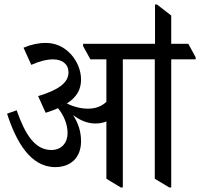

<svg xmlns="http://www.w3.org/2000/svg" viewBox="-20 -815 877 841"><path d="M222 -83C290 -83 335 -125 335 -196C335 -237 324 -274 300 -311C330 -288 363 -274 398 -274C415 -274 431 -277 446 -283V-32L509 6H518V-555H658V-32L721 6H730V-555H837V-564L805 -623H730V-747L668 -795H659V-623H344V-613L376 -555H446V-369C425 -349 399 -339 365 -339C334 -339 300 -348 273 -362C316 -389 335 -423 335 -466C335 -507 318 -547 291 -577C261 -610 223 -627 181 -627C148 -627 116 -620 83 -606L117 -531C151 -546 184 -555 212 -555C253 -555 280 -534 280 -498C280 -451 233 -420 147 -394L180 -321C200 -327 218 -334 234 -341C259 -311 276 -271 276 -232C276 -190 250 -158 205 -158C133 -158 90 -226 53 -332L11 -317C51 -193 114 -83 222 -83Z"/></svg>

Font: Noto Serif Devanagari Condensed
Style: Regular
Weight: 400
Width: 3
Designer: Universal Thirst, Indian Type Foundry and the Monotype Design Team
Foundry: Monotype Imaging Inc.
Version: Version 2.004